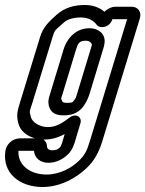

<svg xmlns="http://www.w3.org/2000/svg" viewBox="-27 -528 582 769"><path d="M147 31H150C180 31 206 23 232 9L223 40C219 53 215 60 215 60C206 70 198 74 182 74C167 74 161 66 161 57C161 44 154 37 147 31ZM500 -501H435C418 -501 402 -491 391 -481C373 -497 346 -508 312 -508C270 -508 232 -497 201 -470C168 -440 146 -421 133 -378L52 -114C44 -87 37 -67 47 -32C55 -3 81 17 113 26H56C45 26 28 28 12 43C2 53 -3 64 -5 74C-20 165 52 221 143 221C217 221 280 183 319 146C352 115 369 81 382 40L533 -454C541 -480 526 -501 500 -501ZM297 -458C327 -458 347 -446 360 -429C372 -412 412 -416 423 -451H482L332 40C321 77 311 95 289 116C261 143 215 171 159 171C90 171 43 130 47 76H109C112 107 136 124 167 124C197 124 228 110 251 84C263 70 268 55 273 40L295 -34C303 -59 277 -77 250 -56C226 -38 200 -19 165 -19C130 -19 102 -40 97 -58C89 -87 92 -81 102 -114L183 -378C192 -409 193 -406 229 -438C241 -449 263 -458 297 -458ZM392 -358C395 -397 362 -415 332 -415C268 -415 237 -362 228 -331L173 -150C167 -132 162 -112 175 -89C185 -72 204 -66 228 -66C254 -66 282 -72 303 -97C318 -116 325 -132 331 -150L386 -331C389 -340 391 -348 392 -358ZM341 -348C341 -347 338 -339 336 -331L281 -150C276 -134 278 -137 264 -119C264 -119 258 -116 243 -116C227 -116 224 -119 223 -121C216 -136 217 -130 223 -150L278 -331C285 -354 291 -365 317 -365C332 -365 341 -355 341 -348Z"/></svg>

Font: DIN Rundschrift
Style: MittelKontKu
Weight: 400
Version: Version 1.027